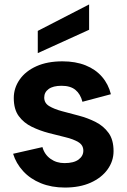

<svg xmlns="http://www.w3.org/2000/svg" viewBox="-20 -837 572 864"><path d="M272 7Q212 7 164 -12.5Q116 -32 84 -67Q52 -102 39 -145L171 -175Q180 -142 207 -122.5Q234 -103 270 -103Q312 -103 333.5 -119Q355 -135 355 -159Q355 -184 332.5 -197.5Q310 -211 274.5 -219.5Q239 -228 199 -238.5Q159 -249 123 -266.5Q87 -284 64.5 -314.5Q42 -345 42 -396Q42 -441 68.5 -479Q95 -517 144 -539Q193 -561 261 -561Q320 -561 365 -543Q410 -525 439 -491.5Q468 -458 479 -413L351 -379Q342 -414 319.5 -432.5Q297 -451 257 -451Q219 -451 199 -436.5Q179 -422 179 -398Q179 -373 201.5 -359.5Q224 -346 259.5 -336.5Q295 -327 335 -316.5Q375 -306 410.5 -288Q446 -270 468.5 -239Q491 -208 491 -157Q491 -112 464 -74.5Q437 -37 388 -15Q339 7 272 7ZM381 -817V-703L150 -598V-698Z"/></svg>

Font: Parkinsans SemiBold
Style: Regular
Weight: 600
Designer: Red Stone, Indian Type Foundry
Foundry: Indian Type Foundry
Version: Version 1.000